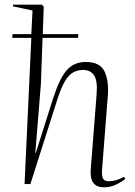

<svg xmlns="http://www.w3.org/2000/svg" viewBox="-20 -787 577 821"><path d="M424 14Q394 14 379.5 -4.5Q365 -23 368 -63L393 -382Q398 -441 382.5 -464.5Q367 -488 335 -488Q315 -488 296 -479Q277 -470 259.5 -442.5Q242 -415 224 -358L110 0H85L114 -625H32L34 -641H114L119 -742L35 -760L36 -767H159L167 -759L163 -641H315L314 -625H162L155 -430L131 -133H133L207 -366Q235 -453 266 -487.5Q297 -522 346 -522Q408 -522 427 -481.5Q446 -441 441 -377L416 -56Q415 -34 421 -23Q427 -12 444 -12Q478 -12 510 -31L516 -22Q500 -9 476 2.5Q452 14 424 14Z"/></svg>

Font: Display Extralight
Style: Italic
Weight: 200
Italic angle: -2°
Designer: Latin by Veronika Burian and Jose Scaglione. Greek by Irene Vlachou. Cyrillic by Vera Evstafieva
Foundry: TypeTogether
Version: Version 3.002